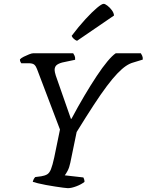

<svg xmlns="http://www.w3.org/2000/svg" viewBox="-20 -982 765 1002"><path d="M334 0Q327 0 309.5 -2.5Q292 -5 268 -8.5Q244 -12 220.5 -16.5Q197 -21 178 -25.5Q159 -30 151 -33Q153 -41 156 -47Q159 -53 164 -58L195 -62Q214 -65 226 -72Q238 -79 246 -99Q254 -119 263 -160L293 -306L173 -622Q168 -636 159.5 -644Q151 -652 129 -652H91Q89 -654 86.5 -659.5Q84 -665 84 -672Q90 -679 104 -686Q118 -693 132 -698.5Q146 -704 153 -704H362Q366 -698 369.5 -690.5Q373 -683 372 -670L315 -658Q293 -654 279 -645Q265 -636 265 -617Q265 -613 266.5 -605Q268 -597 271 -588L350 -362H353Q387 -426 420.5 -482.5Q454 -539 484.5 -585Q515 -631 540.5 -661.5Q566 -692 584 -704H715Q718 -699 722 -691Q726 -683 725 -671L676 -656Q657 -651 637 -637.5Q617 -624 592.5 -598.5Q568 -573 537.5 -532.5Q507 -492 468.5 -433Q430 -374 380 -293L347 -133Q342 -108 333 -91Q324 -74 318 -67L415 -56Q416 -55 418.5 -48Q421 -41 421 -33Q405 -20 379 -10Q353 0 334 0ZM382 -769Q373 -772 364.5 -780Q356 -788 354 -795Q391 -844 425.5 -881.5Q460 -919 485.5 -940.5Q511 -962 521 -962Q528 -962 540.5 -952.5Q553 -943 563.5 -929Q574 -915 575 -901Z"/></svg>

Font: Texturina Medium 12pt
Style: Italic
Weight: 400
Italic angle: -11°
Version: Version 1.002